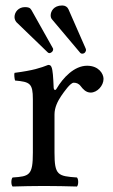

<svg xmlns="http://www.w3.org/2000/svg" viewBox="-20 -679 412 701"><path d="M71 -653C47.6 -653 33 -634.9 33 -617C33 -611 35 -604 40 -598L154 -488C156 -486 158 -485 161 -485C163.6 -485 174 -489.3 174 -499C174 -500 174 -502 173 -503L95 -642C90 -651 83 -653 71 -653ZM207 -659C175.5 -659 165 -636.8 165 -623C165 -618 166 -612 171 -607L273 -486C275 -484 277 -483 280 -483C291.2 -483 294 -493.4 294 -496C294 -497 294 -499 292.7 -502L230 -645C226 -654 218 -659 207 -659ZM176 -358C174.3 -398 172.7 -423.7 168 -434C165.9 -438.6 164 -442 156 -442C128 -431 102 -422 33 -413C31 -407 33 -391 35 -385C89 -380 100 -375 100 -317V-122C100 -39 88 -35 26 -31C20 -25 20 -4 26 2C61 1 100 0 140 0C180 0 226 1 261 2C267 -4 267 -25 261 -31C191 -36 179 -39 179 -122V-261C179 -287 191 -310 203 -328C214 -344 237 -377 249 -377C258 -377 267 -374.6 274.8 -364.3C282.4 -354.3 293.6 -341 311 -341C335 -341 358 -366 358 -391C358 -410.1 340 -439 298 -439C251 -439 210 -395 187 -356C181 -345 176.2 -353 176 -358Z"/></svg>

Font: Libertinus Math
Style: Regular
Weight: 400
Designer: Philipp H. Poll
Foundry: Khaled Hosny
Version: Version 6.2